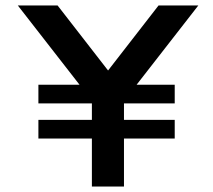

<svg xmlns="http://www.w3.org/2000/svg" viewBox="-20 -680 778 700"><path d="M120 -243H315V-303H120V-371H270L45 -660H190L374 -423L558 -660H703L478 -371H617V-303H432V-243H617V-175H432V0H315V-175H120Z"/></svg>

Font: Lil Grotesk Bold
Style: Regular
Weight: 700
Designer: Bastien Sozeau
Foundry: NBR — Bastien Sozeau
Version: Version 4.002; ttfautohint (v1.8.4.7-5d5b)